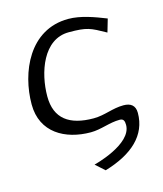

<svg xmlns="http://www.w3.org/2000/svg" viewBox="-99 -538 662 782"><g transform="rotate(-15 232.0 -146.5)"><path d="M28 -166C28 -47 124 6 232 6C276 6 314 -13 358 -13C374 -13 378 -3 378 14C378 96 212 137 212 137L250 171C368 136 437 73 437 -21C437 -53 418 -66 388 -66C341 -66 305 -46 258 -46C156 -46 98 -87 98 -181C98 -281 142 -411 250 -411C327 -411 339 -404 402 -369L418 -424C370 -443 314 -464 262 -464C97 -464 28 -300 28 -166Z"/></g></svg>

Font: KpMath
Style: Sans
Weight: 400
Version: Version 0.64